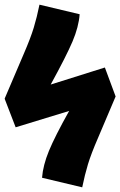

<svg xmlns="http://www.w3.org/2000/svg" viewBox="-20 -783 515 822"><path d="M475 -370 399 -191Q370 -124 356.5 -79.5Q343 -35 332 19L160 -22Q164 -75 189.5 -137Q215 -199 276 -308L47 -238L0 -360H1L0 -361L82 -553Q111 -620 124.5 -664.5Q138 -709 149 -763L321 -722Q317 -668 290.5 -605.5Q264 -543 197 -421L429 -494Z"/></svg>

Font: Fira Sans Condensed Black
Style: Regular
Weight: 900
Width: 3
Designer: Carrois Corporate & Edenspiekermann AG
Foundry: Carrois Corporate GbR & Edenspiekermann AG
Version: Version 4.203